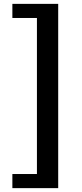

<svg xmlns="http://www.w3.org/2000/svg" viewBox="-20 -825 426 993"><path d="M281 148H44V75H171V-732H44V-805H281Z"/></svg>

Font: Alatsi
Style: Regular
Weight: 400
Designer: Spyros Zevelakis, Eben Sorkin
Foundry: www.sorkintype.com
Version: Version 1.008; ttfautohint (v1.8.4.7-5d5b)